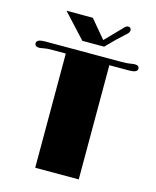

<svg xmlns="http://www.w3.org/2000/svg" viewBox="-129 -978 864 1065"><g transform="rotate(15 302.5 -445.0)"><path d="M587.9 -678.2Q587.9 -655.8 540.5 -655.8H427.2V0H177.2V-655.8H104Q66.4 -655.8 52.2 -652.3Q33.7 -648.4 25.4 -648.4Q0.5 -648.4 0.5 -668Q0.5 -690.9 48.8 -690.9H484.4Q518.1 -690.9 534.2 -693.8Q553.7 -697.3 563.5 -697.3Q587.9 -697.3 587.9 -678.2ZM471.7 -890.1Q490.7 -890.1 490.7 -872.1Q490.7 -858.9 471.2 -843.3L426.3 -801.8L372.6 -747.6H247.6L119.6 -886.2H270.5L358.4 -781.7L445.8 -871.6Q461.4 -890.1 471.7 -890.1Z"/></g></svg>

Font: Limelight
Style: Regular
Weight: 400
Designer: Nicole Fally
Foundry: Nicole Fally
Version: Version 1.002